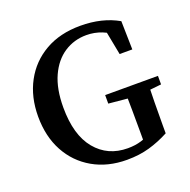

<svg xmlns="http://www.w3.org/2000/svg" viewBox="-117 -740 857 868"><g transform="rotate(-20 312.0 -306.0)"><path d="M351 15Q258 15 187.5 -25.5Q117 -66 78 -138Q39 -210 39 -306Q39 -400 78 -472.5Q117 -545 188.5 -586Q260 -627 358 -627Q463 -627 540 -583L543 -446H482L455 -586L515 -570V-518Q479 -550 443.5 -564Q408 -578 369 -578Q310 -578 262.5 -547Q215 -516 187.5 -455.5Q160 -395 160 -306Q160 -173 218 -103Q276 -33 372 -33Q408 -33 437 -42Q466 -51 501 -69L449 -20V-80Q449 -133 448.5 -186.5Q448 -240 447 -294H558Q555 -187 555 -79V-38Q508 -13 459 1Q410 15 351 15ZM357 -253V-294H611V-253L507 -242H473Z"/></g></svg>

Font: Lisu Bosa SemiBold
Style: Regular
Weight: 600
Designer: David Morse, Annie Olsen, Victor Gaultney, Frank Grießhammer (Latin)
Foundry: SIL International
Version: Version 2.000